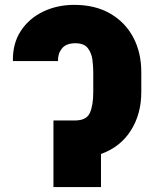

<svg xmlns="http://www.w3.org/2000/svg" viewBox="-20 -757 624 777"><path d="M210.9 -269.5H285.2Q330.1 -270 343.8 -300.3Q357.4 -330.6 357.4 -384.8V-464.8Q357.4 -486.3 354.2 -513.7Q351.1 -541 335.9 -561.5Q320.8 -582 285.2 -582Q247.1 -582 230.2 -560.3Q213.4 -538.6 214.8 -509.8H32.2Q30.8 -581.1 64.2 -631.8Q97.7 -682.6 154.5 -710Q211.4 -737.3 280.3 -737.3Q365.2 -737.3 426 -702.1Q486.8 -667 519.3 -605.7Q551.8 -544.4 551.8 -464.8V-384.8Q551.8 -295.4 509.5 -228.8Q467.3 -162.1 388.7 -133.8V0H196.3V-269.5Z"/></svg>

Font: Inter Display Black
Style: Regular
Weight: 900
Designer: Rasmus Andersson
Foundry: rsms
Version: Version 4.000;git-a52131595